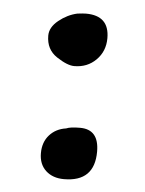

<svg xmlns="http://www.w3.org/2000/svg" viewBox="-41 -480 398 526"><g transform="rotate(5 158.0 -216.5)"><path d="M148 -127Q159 -132 186 -132Q238 -132 238 -71Q238 12 154 12Q123 12 104 -5.5Q85 -23 85 -53.5Q85 -84 102.5 -103.5Q120 -123 148 -127ZM151 -443Q167 -445 175 -445Q239 -445 239 -383Q239 -347 215 -323Q191 -299 155 -299Q136 -299 106.5 -318.5Q77 -338 77 -376Q77 -399 100.5 -418Q124 -437 151 -443Z"/></g></svg>

Font: Cagliostro
Style: Regular
Weight: 400
Designer: Matthew Desmond
Foundry: Matthew Desmond
Version: Version